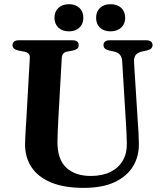

<svg xmlns="http://www.w3.org/2000/svg" viewBox="-20 -896 790 934"><path d="M592.5 -299.5 574.5 -595.5Q573.5 -617 564 -629Q554.5 -641 534.5 -645.5L511 -650.5Q495.5 -654.5 489.5 -660.8Q483.5 -667 483.5 -677Q483.5 -687.5 491 -693.8Q498.5 -700 512.5 -700H693Q707 -700 714.5 -693.8Q722 -687.5 722 -677Q722 -666.5 715.8 -660.5Q709.5 -654.5 694.5 -650.5L672.5 -646Q647.5 -640 639 -626.8Q630.5 -613.5 632 -592L650.5 -300Q652.5 -274.5 653.8 -250Q655 -225.5 655.5 -199Q657 -136.5 627.5 -87.5Q598 -38.5 538.2 -10.2Q478.5 18 387 18Q292 18 228.2 -8.5Q164.5 -35 132.8 -83.5Q101 -132 102 -197.5Q102 -209.5 103 -227.5Q104 -245.5 105.2 -269.2Q106.5 -293 108.5 -321.5L125 -613.5Q126 -628 118.8 -635.2Q111.5 -642.5 94 -645.5L68.5 -650.5Q41 -656.5 41 -676.5Q41 -687.5 48.5 -693.8Q56 -700 70.5 -700H334Q348 -700 355.5 -693.8Q363 -687.5 363 -676.5Q363 -666.5 356.8 -660.2Q350.5 -654 335.5 -650.5L309.5 -645.5Q295 -643 288.2 -635.8Q281.5 -628.5 280.5 -614.5L264 -322Q262 -287.5 261 -259Q260 -230.5 259.5 -208.5Q258.5 -122 301.8 -81Q345 -40 422 -40Q477 -40 516.5 -59.2Q556 -78.5 577 -114.2Q598 -150 597 -199.5Q596 -234 595 -257Q594 -280 592.5 -299.5ZM315.5 -743.5Q283.5 -743.5 264.2 -761.5Q245 -779.5 245 -809.5Q245 -839.5 264.2 -857.5Q283.5 -875.5 315.5 -875.5Q347.5 -875.5 366.5 -857.5Q385.5 -839.5 385.5 -809.5Q385.5 -780 366.5 -761.8Q347.5 -743.5 315.5 -743.5ZM517.5 -743.5Q485.5 -743.5 466.5 -761.5Q447.5 -779.5 447.5 -809.5Q447.5 -839.5 466.5 -857.5Q485.5 -875.5 517.5 -875.5Q550.5 -875.5 569.8 -857.5Q589 -839.5 589 -809.5Q589 -780 569.8 -761.8Q550.5 -743.5 517.5 -743.5Z"/></svg>

Font: Fraunces SemiBold
Style: Regular
Weight: 600
Version: Version 1.000;[b76b70a41]